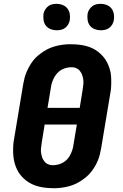

<svg xmlns="http://www.w3.org/2000/svg" viewBox="-20 -974 640 1002"><path d="M257 8Q238 8 219 6Q200 4 182 -0.5Q164 -5 147 -13Q130 -21 116 -32Q102 -43 90 -57Q78 -71 70 -87Q62 -103 57 -120.5Q52 -138 50 -157Q48 -176 48.5 -198.5Q49 -221 51 -234L101 -534Q104 -551 108 -567Q112 -583 119 -599Q126 -615 134.5 -630Q143 -645 154 -659Q165 -673 179 -684.5Q193 -696 207.5 -705.5Q222 -715 238 -722Q254 -729 271 -733.5Q288 -738 307 -740.5Q326 -743 338 -743H352Q371 -743 390 -741Q409 -739 427.5 -734.5Q446 -730 462.5 -722Q479 -714 493 -703Q507 -692 519 -678Q531 -664 539 -648Q547 -632 552.5 -614.5Q558 -597 559.5 -578Q561 -559 560.5 -536.5Q560 -514 558 -501L508 -201Q505 -184 501 -168Q497 -152 490.5 -136Q484 -120 475 -105Q466 -90 455 -76Q444 -62 430 -50.5Q416 -39 401.5 -29.5Q387 -20 371 -13Q355 -6 338 -1.5Q321 3 302 5.5Q283 8 272 8ZM228 -411H396L411 -504Q412 -512 413 -519.5Q414 -527 415 -535Q416 -543 415.5 -550.5Q415 -558 413.5 -565Q412 -572 410 -579Q408 -586 404.5 -592.5Q401 -599 396.5 -604.5Q392 -610 386 -614Q380 -618 371.5 -620.5Q363 -623 359 -623H352Q340 -623 327 -620Q314 -617 302 -610.5Q290 -604 281 -594.5Q272 -585 265 -573.5Q258 -562 253 -547.5Q248 -533 247 -525ZM251 -112H257Q269 -112 282 -115Q295 -118 307 -124.5Q319 -131 328.5 -140.5Q338 -150 344.5 -161.5Q351 -173 356 -187.5Q361 -202 362 -210L381 -324H213L198 -231Q197 -223 196 -215.5Q195 -208 194 -200Q193 -192 193.5 -184.5Q194 -177 195.5 -170Q197 -163 199 -156Q201 -149 204.5 -142.5Q208 -136 212.5 -130.5Q217 -125 223 -121Q229 -117 237.5 -114.5Q246 -112 251 -112ZM505 -816Q489 -816 474 -822Q459 -828 449.5 -840Q440 -852 437.5 -868.5Q435 -885 437 -902Q439 -913 445.5 -923.5Q452 -934 461.5 -941.5Q471 -949 482.5 -951.5Q494 -954 506 -954Q522 -954 537 -948Q552 -942 561.5 -930Q571 -918 574 -901.5Q577 -885 574 -868Q572 -857 566 -846.5Q560 -836 550 -828.5Q540 -821 528.5 -818.5Q517 -816 505 -816ZM275 -816Q259 -816 244 -822Q229 -828 219.5 -840Q210 -852 207.5 -868.5Q205 -885 207 -902Q209 -913 215.5 -923.5Q222 -934 231.5 -941.5Q241 -949 252.5 -951.5Q264 -954 276 -954Q292 -954 307 -948Q322 -942 331.5 -930Q341 -918 344 -901.5Q347 -885 344 -868Q342 -857 336 -846.5Q330 -836 320 -828.5Q310 -821 298.5 -818.5Q287 -816 275 -816Z"/></svg>

Font: Iosevka Aile Heavy Oblique
Style: Regular
Weight: 900
Italic angle: -9°
Designer: Belleve Invis
Foundry: Belleve Invis
Version: Version 31.1.0; ttfautohint (v1.8.4)